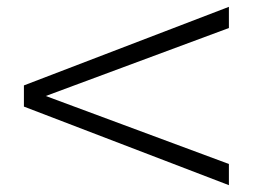

<svg xmlns="http://www.w3.org/2000/svg" viewBox="-20 -581 740 562"><path d="M650 -39V-101L114 -300L650 -499V-561L50 -331V-269Z"/></svg>

Font: Perun
Style: Regular
Weight: 400
Foundry: Copyright (c) Stefan Peev, Context Ltd, 2016
Version: Version 1.089